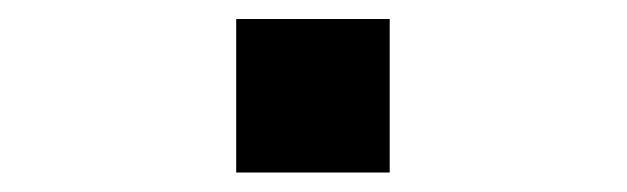

<svg xmlns="http://www.w3.org/2000/svg" viewBox="-20 -436 660 202"><path d="M228.5 -254.5H390V-416H228.5Z"/></svg>

Font: Monaspace Krypton
Style: Regular
Weight: 400
Designer: Riley Cran & the Lettermatic Team
Foundry: Lettermatic
Version: Version 1.200 (Monaspace Krypton)